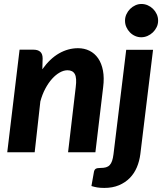

<svg xmlns="http://www.w3.org/2000/svg" viewBox="-20 -766 822 966"><path d="M16.5 0ZM16.5 0 78.5 -516H149Q170.5 -516 182.5 -505.5Q194.5 -495 194.5 -472L193 -417.5Q231.5 -471.5 277.2 -497.5Q323 -523.5 372.5 -523.5Q404.5 -523.5 430.5 -510.5Q456.5 -497.5 473.8 -472.5Q491 -447.5 498 -411Q505 -374.5 499 -327.5L460 0H322.5L361 -327.5Q367 -374 356.5 -393.2Q346 -412.5 319.5 -412.5Q300.5 -412.5 280.5 -401.2Q260.5 -390 242 -369.5Q223.5 -349 208 -320Q192.5 -291 183 -255.5L154.5 0ZM750 -515.5 686 10Q681.5 45 668.5 75.8Q655.5 106.5 633 129.5Q610.5 152.5 578.5 166Q546.5 179.5 505 179.5Q484 179.5 469.2 177Q454.5 174.5 440 170L453 97Q455.5 87 462.2 83Q469 79 485.5 79Q502 79 513.2 75.8Q524.5 72.5 532 64.5Q539.5 56.5 544 43.2Q548.5 30 551 10L615 -515.5ZM775.5 -662Q775.5 -644.5 768.2 -629.5Q761 -614.5 749 -603Q737 -591.5 721.8 -585Q706.5 -578.5 690.5 -578.5Q674.5 -578.5 659.8 -585Q645 -591.5 633.8 -603Q622.5 -614.5 615.8 -629.5Q609 -644.5 609 -662Q609 -679 616 -694.2Q623 -709.5 634.5 -721Q646 -732.5 660.8 -739.2Q675.5 -746 691.5 -746Q708 -746 723 -739.5Q738 -733 749.8 -721.5Q761.5 -710 768.5 -694.8Q775.5 -679.5 775.5 -662Z"/></svg>

Font: Lato Heavy
Style: Italic
Weight: 800
Italic angle: -7°
Designer: Lukasz Dziedzic
Foundry: tyPoland Lukasz Dziedzic
Version: Version 2.007; 2014-02-27